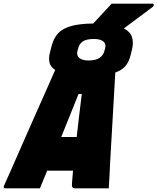

<svg xmlns="http://www.w3.org/2000/svg" viewBox="-79 -1034 864 1054"><path d="M140 0H-48Q-63 0 -57 -15Q-48 -34 -29 -77Q-10 -120 15.5 -178Q41 -236 69.5 -301Q98 -366 127 -431Q156 -496 181 -552.5Q206 -609 224 -650Q199 -666 193 -690Q187 -714 195 -745L205 -784Q215 -822 237.5 -848.5Q260 -875 306.5 -889.5Q353 -904 433 -905Q458 -932 483 -959Q508 -986 534 -1014H758Q764 -1014 765 -1007.5Q766 -1001 759 -996Q710 -959 675.5 -933.5Q641 -908 601 -878Q636 -860 645.5 -830.5Q655 -801 646 -764L637 -728Q629 -695 610 -672Q591 -649 554 -636Q547 -515 540 -393Q533 -271 526 -150Q525 -114 522.5 -76.5Q520 -39 518 0H334Q321 0 317.5 -8Q314 -16 318 -52Q320 -74 322 -97H180Q170 -73 160 -48.5Q150 -24 140 0ZM437 -820Q395 -820 375.5 -806.5Q356 -793 350 -768L346 -754Q340 -730 356 -716Q372 -702 407 -702Q446 -702 467 -716Q488 -730 494 -754L498 -768Q504 -791 491 -804Q475 -820 437 -820ZM352 -518Q327 -456 303.5 -397Q280 -338 257 -282H342Q348 -336 355 -395Q362 -454 370 -518Z"/></svg>

Font: Recursive Mn Lnr St XBk
Style: Italic
Weight: 1000
Italic angle: -15°
Monospace: yes
Version: Version 1.079;hotconv 1.0.112;makeotfexe 2.5.65598; ttfautoh